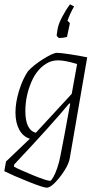

<svg xmlns="http://www.w3.org/2000/svg" viewBox="-35 -697 478 894"><path d="M371 -430 290 39Q286 64 265.5 96.5Q245 129 221.5 153Q198 177 183 177Q167 177 96 148.5Q25 120 -15 100L-7 55L104 -51Q72 -61 54.5 -93.5Q37 -126 37 -173Q37 -220 53.5 -274Q70 -328 95 -365Q120 -393 166 -422Q212 -451 231 -451Q247 -451 292.5 -444Q338 -437 371 -430ZM83 -180Q83 -91 132 -79L299 -260L324 -399Q268 -416 236 -416Q212 -416 192 -407Q139 -381 111 -315Q83 -249 83 -180ZM292 -215H287Q207 -118 31 69L30 79Q51 91 116.5 118Q182 145 199 145Q203 145 212.5 129Q222 113 231.5 85.5Q241 58 247 25Q262 -49 292 -215ZM229 -534 233 -561Q237 -585 254 -617.5Q271 -650 291 -677L310 -667Q291 -634 279 -600Q281 -598 286 -594Q291 -590 290 -587L277 -525Q259 -520 241 -520Q238 -520 233 -525.5Q228 -531 229 -534Z"/></svg>

Font: Grenze ExtraLight
Style: Italic
Weight: 275
Italic angle: -10°
Designer: Renata Polastri
Foundry: Omnibus-Type
Version: Version 1.002; ttfautohint (v1.8)